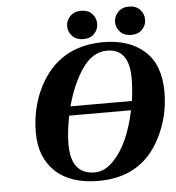

<svg xmlns="http://www.w3.org/2000/svg" viewBox="-59 -936 921 1006"><g transform="rotate(-5 401.5 -433.0)"><path d="M656 -881Q693 -881 714 -859Q735 -837 735 -806Q735 -776 714 -754Q693 -732 656 -732Q620 -732 598.5 -754Q577 -776 577 -806Q577 -836 598.5 -858.5Q620 -881 656 -881ZM404 -881Q441 -881 462 -859Q483 -837 483 -806Q483 -776 462 -754Q441 -732 404 -732Q368 -732 346.5 -754Q325 -776 325 -806Q325 -836 346.5 -858.5Q368 -881 404 -881ZM113 -264Q113 -398 170 -508Q274 -707 507 -707Q641 -707 722 -635.5Q803 -564 803 -419Q803 -289 744 -176Q645 15 420 15Q272 15 192.5 -60Q113 -135 113 -264ZM278 -190Q278 -31 403 -31Q454 -31 499 -76.5Q544 -122 573.5 -189Q603 -256 620 -339H295Q278 -254 278 -190ZM306 -387H629Q638 -449 638 -506Q638 -661 522 -661Q446 -661 391.5 -582.5Q337 -504 306 -387Z"/></g></svg>

Font: Lingua Franca
Style: Bold Italic
Weight: 700
Italic angle: -13°
Version: Version 1.19